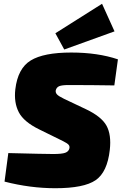

<svg xmlns="http://www.w3.org/2000/svg" viewBox="-20 -982 644 1016"><path d="M586 -816 320 -720 273 -806 520 -962ZM314 -235 188 -297Q106 -337 79.5 -388Q53 -439 61 -509Q74 -620 142.5 -662Q211 -704 357 -704Q497 -704 604 -668L585 -530Q463 -532 343 -532Q308 -532 293.5 -526Q279 -520 275 -504Q273 -492 281.5 -482.5Q290 -473 319 -459L435 -404Q517 -365 543.5 -317Q570 -269 561 -189Q548 -71 486 -28.5Q424 14 273 14Q140 14 4 -21L24 -172Q217 -167 262 -167Q307 -167 325 -173.5Q343 -180 347 -196Q350 -208 343 -216Q336 -224 314 -235Z"/></svg>

Font: Exo 2.0 Black
Style: Italic
Weight: 900
Italic angle: -8°
Designer: Natanael Gama
Version: Version 1.001;PS 001.001;hotconv 1.0.70;makeotf.lib2.5.58329